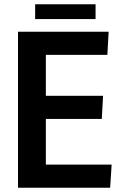

<svg xmlns="http://www.w3.org/2000/svg" viewBox="-20 -876 578 896"><path d="M64 -728H487L481 -620H194V-429H461L455 -321H194V-108H501L494 0H64ZM144 -787V-856H426V-787Z"/></svg>

Font: Murecho Medium
Style: Regular
Weight: 500
Designer: Neil Summerour
Foundry: Positype
Version: Version 1.010; ttfautohint (v1.8.3)